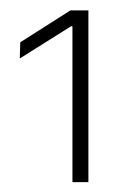

<svg xmlns="http://www.w3.org/2000/svg" viewBox="-20 -722 246 379"><path d="M123 -362.5V-670H120L19 -606.5L20 -638.5L119 -701.5H154.5V-362.5Z"/></svg>

Font: Anek Odia Medium ExtraLight
Style: Regular
Weight: 250
Version: Version 1.003